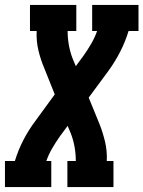

<svg xmlns="http://www.w3.org/2000/svg" viewBox="-35 -755 579 775"><path d="M-15 0V-105H25Q25 -105 25 -105Q25 -105 25 -105Q38 -148 59 -189Q80 -230 108 -267L186 -374L144 -479Q129 -514 120 -552Q111 -590 113 -630H86V-735H273V-630H238Q238 -601 243 -573Q248 -545 258 -519L271 -488L302 -530Q319 -554 333.5 -579Q348 -604 357 -630H337V-735H524V-630H484Q484 -630 484 -630Q484 -630 484 -630Q471 -587 450 -546Q429 -505 402 -468L323 -361L366 -256Q380 -221 389 -183Q398 -145 396 -105H423V0H237V-105H271Q271 -134 266 -162Q261 -190 251 -216L238 -247L207 -205Q190 -181 175.5 -156Q161 -131 152 -105H172V0Z"/></svg>

Font: Iosevka Curly Slab XBdObl
Style: Regular
Weight: 800
Italic angle: -9°
Monospace: yes
Designer: Belleve Invis
Foundry: Belleve Invis
Version: Version 11.1.0; ttfautohint (v1.8.3)